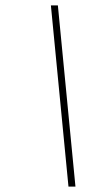

<svg xmlns="http://www.w3.org/2000/svg" viewBox="-20 -695 397 715"><path d="M261 0H235L169.5 -675H195.5Z"/></svg>

Font: Newsreader 24pt ExtraLight
Style: Italic
Weight: 250
Italic angle: -17°
Designer: Hugues Gentile
Foundry: Production Type
Version: Version 1.003